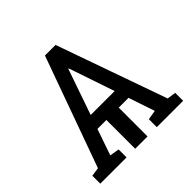

<svg xmlns="http://www.w3.org/2000/svg" viewBox="-178 -882 1052 1052"><g transform="rotate(-45 348.5 -355.5)"><path d="M25.4 0V-61.5L76.2 -68.8L307.6 -710.9H389.6L616.7 -68.8L667.5 -61.5V0H463.4V-61.5L518.6 -70.8L467.3 -223.1H391.6V0H295.9V-223.1H226.6L173.8 -70.8L229 -61.5V0ZM254.4 -303.2H439.9L356.4 -549.3L349.6 -568.8H346.7L340.8 -552.2Z"/></g></svg>

Font: Roboto Slab
Style: Regular
Weight: 400
Designer: Google
Version: Version 2.000; ttfautohint (v1.8.1.43-b0c9)